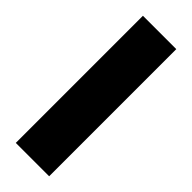

<svg xmlns="http://www.w3.org/2000/svg" viewBox="-237 -731 755 755"><g transform="rotate(45 140.5 -353.5)"><path d="M233.4 0H47.9V-707H233.4Z"/></g></svg>

Font: Pretendard Std Black
Style: Regular
Weight: 900
Designer: Base glyphs from Inter by Rasmus Andersson; Hangeul glyphs from Noto Sans CJK(Source Han Sans) by Jang Soo-young and Kan
Foundry: Kil Hyung-jin
Version: Version 1.309